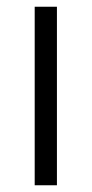

<svg xmlns="http://www.w3.org/2000/svg" viewBox="-20 -550 273 570"><path d="M149 -530H83V0H149Z"/></svg>

Font: 18Franklin Light
Style: Regular
Weight: 300
Designer: Pablo Impallari, Rodrigo Fuenzalida (Modified by Dan O. Williams)
Version: Version 0.025;PS 000.025;hotconv 1.0.88;makeotf.lib2.5.64775